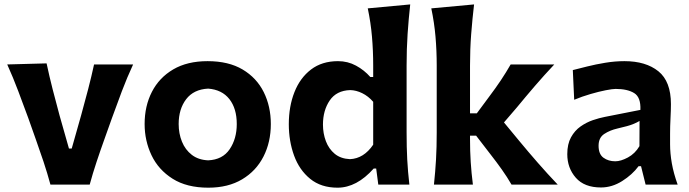

<svg xmlns="http://www.w3.org/2000/svg" viewBox="-20 -847 3163 881"><path d="M211.4 0Q197.3 -52.2 179.7 -105.2Q162.1 -158.2 144 -208.5L109.4 -306.2Q86.9 -367.2 63.7 -429Q40.5 -490.7 13.2 -551.3L193.8 -556.2Q206.5 -496.1 221.7 -436.8Q236.8 -377.4 253.4 -316.9L296.4 -165.5H309.1L352.1 -317.4Q369.1 -378.9 384.3 -437Q399.4 -495.1 411.6 -551.3H590.8Q562.5 -490.2 539.1 -428.2Q515.6 -366.2 493.7 -305.2L458.5 -206.5Q439.9 -154.8 422.9 -103.5Q405.8 -52.2 391.6 0Z M936 14.2Q836.9 14.2 772 -26.9Q707 -67.9 675.3 -134.5Q643.6 -201.2 643.6 -277.8Q643.6 -360.4 677 -425.5Q710.4 -490.7 774.9 -528.6Q839.4 -566.4 932.6 -566.4Q1028.8 -566.4 1093.3 -528.1Q1157.7 -489.7 1190.2 -424.3Q1222.7 -358.9 1222.7 -277.8Q1222.7 -194.8 1189 -128.7Q1155.3 -62.5 1091.1 -24.2Q1026.9 14.2 936 14.2ZM935.1 -111.3Q1001.5 -114.3 1033.9 -162.4Q1066.4 -210.4 1066.4 -277.8Q1066.4 -349.1 1032.5 -392.3Q998.5 -435.5 935.1 -440.4Q868.7 -437 834.2 -391.8Q799.8 -346.7 799.8 -277.8Q799.8 -234.4 814.9 -197Q830.1 -159.7 860.1 -136.5Q890.1 -113.3 935.1 -111.3Z M1528.8 14.2Q1453.1 14.2 1403.3 -26.4Q1353.5 -66.9 1329.3 -133.3Q1305.2 -199.7 1305.2 -276.9Q1305.2 -358.9 1331.1 -424.3Q1356.9 -489.7 1407.2 -528.1Q1457.5 -566.4 1530.8 -566.4Q1575.7 -566.4 1613.5 -545.9Q1651.4 -525.4 1679.2 -493.7H1692.4V-546.4Q1692.4 -614.3 1686.8 -679Q1681.2 -743.7 1667.5 -808.6L1862.3 -826.7Q1855 -760.7 1850.3 -691.4Q1845.7 -622.1 1845.7 -546.4V-239.7Q1845.7 -170.9 1848.6 -115.2Q1851.6 -59.6 1858.4 0H1715.8L1706.1 -73.7H1694.8Q1616.7 14.2 1528.8 14.2ZM1585.9 -116.7Q1649.4 -119.6 1692.4 -183.1V-379.9Q1669.9 -405.8 1642.1 -419.4Q1614.3 -433.1 1586.9 -433.6Q1523.9 -431.6 1492.9 -386Q1461.9 -340.3 1461.9 -275.4Q1461.9 -234.9 1475.3 -199.2Q1488.8 -163.6 1516.1 -141.1Q1543.5 -118.7 1585.9 -116.7Z M1971.2 0Q1977.5 -59.6 1980.7 -115.2Q1983.9 -170.9 1983.9 -239.7V-546.4Q1983.9 -614.3 1978.3 -679Q1972.7 -743.7 1959 -808.6L2155.3 -826.7Q2147.5 -760.7 2142.1 -691.4Q2136.7 -622.1 2136.7 -546.4V-327.1H2168L2226.6 -406.2Q2253.9 -442.4 2278.1 -478.5Q2302.2 -514.6 2323.2 -551.3H2523.4Q2476.6 -501.5 2434.3 -452.4Q2392.1 -403.3 2351.6 -354L2292.5 -285.2L2362.3 -200.7Q2403.8 -150.4 2447.8 -100.1Q2491.7 -49.8 2539.1 0H2327.1Q2307.1 -34.7 2282.7 -69.1Q2258.3 -103.5 2231.9 -137.2L2164.6 -224.6H2136.7V-210Q2136.7 -153.3 2139.9 -103.5Q2143.1 -53.7 2149.9 0Z M2737.8 13.2Q2661.1 13.2 2622.1 -31.5Q2583 -76.2 2583 -139.6Q2583 -186 2600.1 -217Q2617.2 -248 2644 -266.8Q2670.9 -285.6 2700.4 -295.7Q2730 -305.7 2754.9 -310.5L2918.5 -342.8Q2920.9 -400.9 2889.9 -419.9Q2858.9 -439 2804.7 -439Q2791 -439 2759.5 -432.9Q2728 -426.8 2689.5 -415.5Q2650.9 -404.3 2614.7 -389.2L2608.4 -525.4Q2635.3 -532.2 2674.3 -542Q2713.4 -551.8 2757.8 -559.1Q2802.2 -566.4 2845.2 -566.4Q2943.4 -566.4 3001 -520Q3058.6 -473.6 3058.6 -369.1Q3058.6 -342.3 3056.6 -304Q3054.7 -265.6 3054.7 -233.9V-184.6Q3054.7 -143.6 3062.7 -97.7Q3070.8 -51.8 3089.4 0H2942.4L2921.4 -84.5H2910.2Q2881.3 -45.4 2834.7 -16.1Q2788.1 13.2 2737.8 13.2ZM2803.2 -106.9Q2828.6 -106.9 2861.3 -124.5Q2894 -142.1 2914.1 -176.3L2914.6 -292Q2903.8 -285.2 2884 -277.1Q2864.3 -269 2813 -257.3Q2778.8 -249.5 2752.7 -232.4Q2726.6 -215.3 2726.6 -178.2Q2726.6 -139.6 2749 -123.3Q2771.5 -106.9 2803.2 -106.9Z"/></svg>

Font: Pinar-DS3-FD Bold
Style: Regular
Weight: 700
Designer: Amin Abedi
Version: Version 3.000